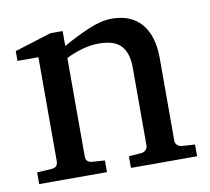

<svg xmlns="http://www.w3.org/2000/svg" viewBox="-62 -563 691 631"><g transform="rotate(-10 283.5 -247.0)"><path d="M546.9 0H326.2V-39.1L368.2 -42Q377 -43 383.1 -48.8Q389.2 -54.7 389.2 -64V-324.2Q389.2 -371.6 367.2 -396.2Q345.2 -420.9 293 -420.9Q264.6 -420.9 236.6 -412.8Q208.5 -404.8 183.1 -392.1V-64Q183.1 -43.5 204.1 -42L246.1 -39.1V0H20V-39.1L68.8 -42Q89.8 -43.5 89.8 -64V-411.1H20V-443.8L142.1 -481.9H183.1V-432.1Q225.1 -456.1 269.3 -475.1Q313.5 -494.1 348.1 -494.1Q413.6 -494.1 447.8 -453.4Q481.9 -412.6 481.9 -339.8V-64Q481.9 -54.7 488 -48.8Q494.1 -43 502.9 -42L546.9 -39.1Z"/></g></svg>

Font: Charis
Style: Regular
Weight: 400
Designer: Walt Agee, Miriam Martin, Annie Olsen, Victor Gaultney, Lorna Priest, Alan Ward, Bob Hallissy, Martin Hosken, Sharon Cor
Foundry: SIL Global
Version: Version 7.000